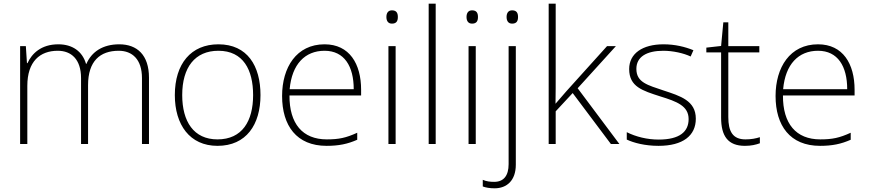

<svg xmlns="http://www.w3.org/2000/svg" viewBox="-20 -780 4708 1040"><path d="M626 -540C536 -540 476 -499 448 -434H446C426 -503 371 -540 296 -540C202 -540 152 -489 129 -438H126L120 -530H89V0H128V-315C128 -448 197 -505 293 -505C366 -505 419 -459 419 -357V0H457V-319C457 -449 522 -505 623 -505C696 -505 749 -459 749 -357V0H787V-359C787 -483 722 -540 626 -540Z M1391 -265C1391 -423 1320 -540 1163 -540C1015 -540 927 -435 927 -265C927 -104 1008 10 1158 10C1314 10 1391 -105 1391 -265ZM967 -265C967 -415 1036 -505 1163 -505C1298 -505 1351 -401 1351 -265C1351 -124 1292 -25 1158 -25C1029 -25 967 -122 967 -265Z M1738 -540C1586 -540 1508 -415 1508 -260C1508 -100 1586 10 1749 10C1815 10 1863 0 1915 -23V-61C1854 -33 1815 -25 1750 -25C1619 -25 1547 -110 1548 -263H1936V-294C1936 -434 1873 -540 1738 -540ZM1738 -505C1845 -505 1896 -421 1896 -297H1549C1561 -432 1632 -505 1738 -505Z M2103 -724C2082 -724 2073 -709 2073 -688C2073 -667 2082 -652 2103 -652C2128 -652 2135 -667 2135 -688C2135 -709 2128 -724 2103 -724ZM2123 -530H2084V0H2123Z M2340 0V-760H2302V0Z M2537 -724C2516 -724 2507 -709 2507 -688C2507 -667 2516 -652 2537 -652C2562 -652 2569 -667 2569 -688C2569 -709 2562 -724 2537 -724ZM2557 -530H2518V0H2557Z M2724 -688C2724 -667 2733 -652 2754 -652C2779 -652 2786 -667 2786 -688C2786 -709 2779 -724 2754 -724C2733 -724 2724 -709 2724 -688ZM2659 240C2726 240 2774 197 2774 112V-530H2735V109C2735 172 2708 205 2657 205C2636 205 2615 203 2595 194V230C2611 236 2632 240 2659 240Z M2990 -381V-760H2952V0H2990V-177L3082 -276L3289 0H3335L3109 -302L3316 -530H3268L3048 -286C3027 -262 3010 -242 2989 -218C2990 -274 2990 -325 2990 -381Z M3749 -137C3749 -235 3665 -260 3574 -290C3489 -319 3427 -333 3427 -407C3427 -472 3482 -505 3573 -505C3625 -505 3683 -492 3721 -474L3736 -508C3692 -526 3637 -540 3574 -540C3460 -540 3388 -490 3388 -406C3388 -310 3460 -289 3556 -258C3647 -230 3710 -206 3710 -135C3710 -67 3662 -24 3548 -24C3486 -24 3425 -39 3375 -64V-24C3413 -6 3474 10 3547 10C3679 10 3749 -45 3749 -137Z M4018 -25C3949 -25 3925 -68 3925 -146V-496H4093V-530H3925V-659H3898L3886 -531L3806 -522V-496H3886V-143C3886 -43 3923 10 4015 10C4049 10 4074 4 4096 -4V-37C4075 -30 4049 -25 4018 -25Z M4411 -540C4259 -540 4181 -415 4181 -260C4181 -100 4259 10 4422 10C4488 10 4536 0 4588 -23V-61C4527 -33 4488 -25 4423 -25C4292 -25 4220 -110 4221 -263H4609V-294C4609 -434 4546 -540 4411 -540ZM4411 -505C4518 -505 4569 -421 4569 -297H4222C4234 -432 4305 -505 4411 -505Z"/></svg>

Font: Noto Sans Sinhala ExtraLight
Style: Regular
Weight: 200
Designer: Jelle Bosma - Monotype Design Team
Foundry: Monotype Imaging Inc.
Version: Version 2.006